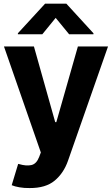

<svg xmlns="http://www.w3.org/2000/svg" viewBox="-20 -792 593 1017"><path d="M137.2 204.1Q108.4 204.6 83.3 200.2Q58.1 195.8 42 189L76.2 76.2L81.1 77.1Q119.1 88.4 146.2 82.3Q173.3 76.2 187.5 39.1L196.3 15.6L1 -545.9H159.7L272.5 -145H278.3L392.6 -545.9H552.2L340.3 59.1Q317.4 125 269.5 164.8Q221.7 204.6 137.2 204.1ZM346.2 -610.4 274.9 -697.3 204.1 -610.4H74.7V-615.7L218.8 -772.5H331.5L475.1 -615.7V-610.4Z"/></svg>

Font: Inter Tight
Style: Bold
Weight: 700
Designer: Rasmus Andersson
Foundry: rsms
Version: Version 3.004; ttfautohint (v1.8.4.7-5d5b)